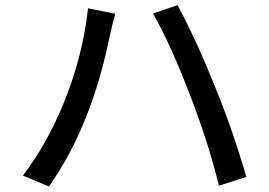

<svg xmlns="http://www.w3.org/2000/svg" viewBox="-20 -709 1017 725"><path d="M217.8 -313.5Q292 -492.2 312.5 -677.7L415 -657.2Q408.2 -632.8 395.5 -578.1Q360.4 -406.2 308.6 -276.4Q252 -128.9 165 -4.9L66.4 -45.9Q156.2 -164.1 217.8 -313.5ZM557.6 -658.2 650.4 -689.5Q722.7 -554.7 793.9 -377Q859.4 -215.8 910.2 -41L806.6 -7.8Q767.6 -168 699.2 -345.7Q623 -544.9 557.6 -658.2Z"/></svg>

Font: Min Sans Medium
Style: Regular
Weight: 500
Designer: Jinseong-Kim, NotoSansCJK, Nunito
Foundry: Jinseong-Kim
Version: Version 1.400;Glyphs 3.1.2 (3151)